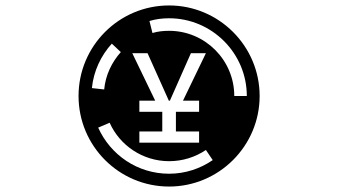

<svg xmlns="http://www.w3.org/2000/svg" viewBox="-20 -652 1240 704"><path d="M382 -202C419 -119 503 -61 600 -61C650 -61 696 -76 735 -102L760 -65C715 -34 660 -15 600 -15C484 -15 385 -84 340 -184ZM317 -329C323 -391 350 -448 390 -492L423 -461C390 -424 367 -377 362 -324ZM491 -170H575V-242H491V-283H549L465 -457H521L599 -283H603L680 -457H735L651 -283H710V-242H625V-170H710V-129H491ZM528 -575C551 -582 575 -585 600 -585C757 -585 885 -457 885 -300H839C839 -432 732 -539 600 -539C579 -539 559 -537 539 -531ZM268 -300C268 -117 416 32 600 32C783 32 932 -117 932 -300C932 -483 783 -632 600 -632C416 -632 268 -483 268 -300Z"/></svg>

Font: CryptoKit 1.4
Style: Regular
Weight: 400
Monospace: yes
Designer: Oceane Juvin
Foundry: http://www.head-geneve.ch
Version: Version 1.000